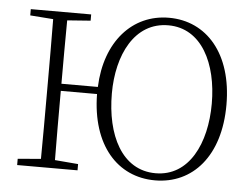

<svg xmlns="http://www.w3.org/2000/svg" viewBox="-53 -805 1161 887"><g transform="rotate(5 528.0 -362.0)"><path d="M696 -18C539 -18 463 -176 463 -368C463 -546 539 -704 696 -704C851 -704 927 -546 927 -361C927 -176 851 -18 696 -18ZM696 15C871 15 995 -124 995 -361C995 -599 870 -739 696 -739C526 -739 404 -603 396 -392H227C227 -492 227 -590 228 -686L336 -694V-723H56V-694L163 -686C164 -588 164 -489 164 -390V-333C164 -234 164 -135 163 -38L56 -29V0H336V-29L228 -38C227 -134 227 -233 227 -359H395C398 -122 522 15 696 15Z"/></g></svg>

Font: Noto Serif TC ExtraLight
Style: Regular
Weight: 200
Designer: Ryoko NISHIZUKA 西塚涼子 (kana & ideographs); Frank Grießhammer (Latin, Greek & Cyrillic); Wenlong ZHANG 张文龙 (bopomofo); San
Foundry: Adobe
Version: Version 2.001;hotconv 1.1.0;makeotfexe 2.6.0